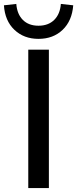

<svg xmlns="http://www.w3.org/2000/svg" viewBox="-57 -958 393 978"><path d="M87 0V-705H192V0ZM139 -760Q65 -760 16.5 -806Q-32 -852 -37 -931L26 -938Q30 -886 59.5 -856.5Q89 -827 139 -827Q189 -827 219 -856.5Q249 -886 253 -938L316 -931Q310 -852 262 -806Q214 -760 139 -760Z"/></svg>

Font: Nunito Sans 11pt SemiBold
Style: Regular
Weight: 600
Version: Version 3.101;gftools[0.9.27]